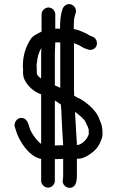

<svg xmlns="http://www.w3.org/2000/svg" viewBox="-20 -767 563 924"><path d="M213.5 -731C195.9 -731 180 -715.4 180 -698V-615C168.6 -610.1 162 -605 150 -599C140 -593 132.3 -586 127 -578C105.4 -543.4 90 -503.7 90 -448C90.7 -442.7 91 -437.7 91 -433V-416C91 -406 93 -396 97 -386C110.6 -354.3 143.6 -324.5 178 -313V-74C156.1 -91.5 141.7 -112.3 128 -137C118.1 -156.9 117.7 -184.1 99 -195C71.9 -210.8 44.8 -183.8 51 -157C57.4 -139.9 60.7 -123.5 69 -107C90.2 -64.7 125.7 -13.2 178 -2V103C178 120.4 193.9 136 211.5 136C229.1 136 244 120.4 244 103V-1C253.2 -1 263.8 -2 273 -2H284V81C284 86.8 282.7 94.1 282 100C279.1 118.6 294.1 134.7 310.5 136.5C341.9 140 350 111.1 350 81V-3C367.9 -3 376.4 -5.2 393 -13C422.4 -28.7 452.2 -52.6 464 -86C471.3 -101.7 474.9 -114.4 473 -133C473 -164.3 462.4 -181.5 454 -204C438.2 -238.7 399.9 -270.9 368 -290L353 -297C348.4 -298.8 343.3 -303.9 337 -306C337 -316.7 336.7 -327 336 -337V-559C345.3 -556.7 348.9 -554 359 -550C372.8 -543.1 381.7 -535.4 397 -531C407.5 -527.1 417.2 -524.1 429.5 -530.5C456.4 -544.5 449.5 -583.2 424 -591C419 -592.9 414.3 -594.2 410 -597C403.3 -601.7 395.3 -606 386 -610C367.9 -617.6 356.7 -623.9 335 -627V-631C335 -656.2 335.3 -676.8 341 -694L344 -704C350.5 -723.4 336.8 -740.7 323 -745.5C302.6 -752.6 286.3 -737.9 281 -724C271.4 -695.2 269 -668.9 269 -629H246V-698C246 -715.4 231.1 -731 213.5 -731ZM244 -283C251.1 -279.5 258.4 -273.7 264 -270L273 -264L275 -238L277 -192C278.7 -150.3 281.4 -110.2 284 -71V-68H273C267 -68 260.3 -67.7 253 -67H244ZM341 -229 351 -221C365.3 -209.3 386 -194.6 393 -177C398.2 -165.2 403.6 -156.5 407 -143V-130C407.7 -127.3 407.7 -124.7 407 -122C407 -120 405.7 -116.3 403 -111C398.6 -100.8 388.4 -89.2 380.5 -82.5C375.7 -78.5 363.8 -70 356 -70C354 -69.3 352 -69 350 -69V-76C347.5 -113.8 344.8 -154.5 343 -195ZM246 -563H270V-344C261.9 -348 251.1 -353.6 244 -356V-509C244 -527.1 246 -545.1 246 -563ZM178 -389C171.3 -393.7 166.7 -397.7 164 -401C160.4 -404.6 157 -409.7 157 -416V-433C157 -439 156.7 -445.3 156 -452C156 -456 156.3 -459.3 157 -462C160.6 -494.4 165.6 -513.6 179 -536C178.3 -526.7 178 -518 178 -510Z"/></svg>

Font: HoneyBee
Style: Reg
Weight: 400
Foundry: Cannot Into Space Fonts
Version: Version 0.89